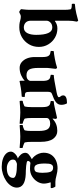

<svg xmlns="http://www.w3.org/2000/svg" viewBox="634 -1353 932 2240"><g transform="rotate(90 1100.0 -233.0)"><path d="M118.2 8.8Q116.2 8.8 108.4 4.4Q100.6 0 93.8 -5.9Q86.9 -11.7 86.9 -14.6Q86.9 -20.5 90.8 -49.8Q94.7 -79.1 94.7 -125V-518.6Q94.7 -559.6 88.9 -588.9Q85 -604.5 38.1 -604.5H29.3Q23.4 -604.5 23.4 -624Q23.4 -640.6 29.3 -640.6Q85.9 -645.5 136.2 -657.2Q186.5 -668.9 208 -675.8L217.8 -678.7H219.7Q223.6 -678.7 227.5 -672.9Q231.4 -667 232.4 -662.1Q221.7 -616.2 221.7 -563.5V-420.9Q221.7 -411.1 222.7 -408.7Q223.6 -406.2 227.5 -408.2Q263.7 -436.5 312.5 -436.5Q371.1 -436.5 419.9 -407.7Q468.8 -378.9 498 -330.1Q527.3 -281.2 527.3 -220.7Q527.3 -156.2 496.6 -104.5Q465.8 -52.7 414.1 -22.5Q362.3 7.8 297.9 7.8Q262.7 7.8 242.7 3.4Q222.7 -1 208 -5.4Q193.4 -9.8 171.9 -9.8Q157.2 -9.8 141.6 -0.5Q126 8.8 118.2 8.8ZM300.8 -44.9Q344.7 -44.9 365.7 -84.5Q386.7 -124 386.7 -188.5Q386.7 -377 301.8 -377Q263.7 -377 242.7 -355.5Q221.7 -334 221.7 -310.5V-126Q221.7 -86.9 244.1 -65.9Q266.6 -44.9 300.8 -44.9Z M927.7 4.9Q921.9 4.9 921.9 -12.7V-48.8Q921.9 -56.6 918 -52.7Q897.5 -31.2 857.9 -13.7Q818.4 3.9 772.5 3.9Q734.4 3.9 705.6 -19.5Q676.8 -43 661.1 -82.5Q645.5 -122.1 645.5 -169.9V-264.6Q645.5 -319.3 627.9 -337.9Q620.1 -347.7 606.9 -351.6Q593.8 -355.5 584 -356.9Q574.2 -358.4 574.2 -360.4Q574.2 -394.5 579.1 -394.5Q587.9 -394.5 611.8 -397.9Q635.7 -401.4 664.6 -406.7Q693.4 -412.1 719.2 -418.5Q745.1 -424.8 757.8 -429.7L762.7 -431.6L768.6 -432.6Q773.4 -433.6 778.3 -426.8Q783.2 -419.9 783.2 -416Q778.3 -373 775.4 -348.6Q772.5 -324.2 772.5 -318.4V-213.9Q772.5 -137.7 792 -106.9Q811.5 -76.2 857.4 -76.2Q890.6 -76.2 907.2 -91.3Q923.8 -106.4 923.8 -125V-264.6Q923.8 -319.3 906.2 -337.9Q898.4 -347.7 885.3 -351.6Q872.1 -355.5 862.3 -356.9Q852.5 -358.4 852.5 -360.4Q852.5 -394.5 857.4 -394.5Q892.6 -394.5 1054.7 -426.8Q1114.3 -438.5 1114.3 -453.1Q1114.3 -464.8 1103.5 -475.1Q1092.8 -485.4 1092.8 -503.9Q1092.8 -548.8 1184.6 -548.8Q1191.4 -542 1197.3 -522Q1203.1 -502 1203.1 -482.4Q1203.1 -442.4 1169.4 -418Q1135.7 -393.6 1085 -377Q1062.5 -370.1 1056.6 -357.4Q1050.8 -344.7 1050.8 -319.3V-127.9Q1050.8 -76.2 1060.5 -66.4Q1065.4 -61.5 1076.2 -59.1Q1086.9 -56.6 1097.7 -56.6H1107.4Q1111.3 -55.7 1111.3 -48.8Q1111.3 -20.5 1105.5 -20.5Q1044.9 -16.6 1004.4 -9.8Q963.9 -2.9 941.4 2Z M1159.2 3.9Q1155.3 0 1155.3 -16.6Q1155.3 -32.2 1159.2 -32.2Q1167 -32.2 1181.2 -36.6Q1195.3 -41 1208.5 -46.9Q1221.7 -52.7 1222.7 -56.6Q1229.5 -84 1229.5 -130.9V-264.6Q1229.5 -319.3 1211.9 -337.9Q1204.1 -347.7 1190.9 -351.6Q1177.7 -355.5 1168 -356.9Q1158.2 -358.4 1158.2 -360.4Q1158.2 -394.5 1163.1 -394.5Q1188.5 -394.5 1235.4 -405.8Q1282.2 -417 1341.8 -429.7L1346.7 -430.7Q1347.7 -431.6 1350.6 -431.6L1352.5 -432.6Q1357.4 -432.6 1362.8 -426.3Q1368.2 -419.9 1367.2 -416L1363.3 -385.7Q1363.3 -380.9 1364.3 -379.9Q1366.2 -379.9 1371.1 -384.8Q1424.8 -435.5 1506.8 -435.5Q1563.5 -435.5 1599.1 -387.7Q1634.8 -339.8 1634.8 -242.2V-145.5Q1634.8 -81.1 1641.6 -56.6Q1643.6 -52.7 1656.2 -46.9Q1668.9 -41 1683.1 -36.6Q1697.3 -32.2 1703.1 -32.2Q1705.1 -32.2 1706.1 -24.4Q1707 -16.6 1707 -7.8Q1707 1 1705.1 3.9Q1699.2 3.9 1682.6 2.4Q1666 1 1644 -0.5Q1622.1 -2 1602.5 -2.9Q1583 -3.9 1571.3 -3.9Q1555.7 -3.9 1527.8 -2Q1500 0 1474.6 1.5Q1449.2 2.9 1441.4 3.9Q1437.5 0 1437.5 -16.6Q1437.5 -32.2 1441.4 -32.2Q1449.2 -32.2 1462.4 -36.6Q1475.6 -41 1487.8 -46.9Q1500 -52.7 1501 -56.6Q1507.8 -84 1507.8 -130.9V-218.8Q1507.8 -291 1487.8 -321.8Q1467.8 -352.5 1423.8 -352.5Q1393.6 -352.5 1375 -341.3Q1356.4 -330.1 1356.4 -309.6V-145.5Q1356.4 -81.1 1363.3 -56.6Q1365.2 -52.7 1377 -46.9Q1388.7 -41 1402.3 -36.6Q1416 -32.2 1420.9 -32.2Q1422.9 -32.2 1423.8 -24.4Q1424.8 -16.6 1424.8 -7.8Q1424.8 1 1422.9 3.9Q1415 2.9 1389.6 1.5Q1364.3 0 1336.4 -2Q1308.6 -3.9 1293 -3.9Q1281.2 -3.9 1261.2 -2.9Q1241.2 -2 1219.7 -0.5Q1198.2 1 1181.6 2.4Q1165 3.9 1159.2 3.9Z M1924.8 212.9Q1876 212.9 1835.9 199.7Q1795.9 186.5 1772.5 162.1Q1749 137.7 1749 105.5Q1749 84 1772 59.6Q1794.9 35.2 1829.1 24.4Q1803.7 13.7 1783.2 -10.3Q1762.7 -34.2 1762.7 -62.5Q1762.7 -86.9 1784.7 -104.5Q1806.6 -122.1 1836.9 -138.7Q1818.4 -149.4 1800.8 -170.9Q1783.2 -192.4 1772.5 -220.2Q1761.7 -248 1761.7 -275.4Q1761.7 -329.1 1786.1 -365.2Q1810.5 -401.4 1852.1 -419.9Q1893.6 -438.5 1944.3 -438.5Q1980.5 -438.5 2027.3 -425.8Q2050.8 -418.9 2069.8 -416Q2088.9 -413.1 2102.5 -413.1H2156.2Q2158.2 -413.1 2162.6 -404.3Q2167 -395.5 2170.9 -386.2Q2174.8 -377 2174.8 -372.1Q2174.8 -358.4 2168.9 -358.4H2111.3Q2107.4 -357.4 2107.4 -355.5L2115.2 -329.1Q2118.2 -316.4 2120.1 -303.7Q2122.1 -291 2122.1 -280.3Q2122.1 -239.3 2099.1 -202.1Q2076.2 -165 2037.1 -141.1Q1998 -117.2 1947.3 -117.2Q1927.7 -117.2 1911.1 -118.7Q1894.5 -120.1 1880.9 -122.1Q1868.2 -118.2 1862.8 -108.4Q1857.4 -98.6 1857.4 -92.8Q1857.4 -84 1874 -79.1Q1887.7 -75.2 1915 -72.3Q1942.4 -69.3 1969.7 -68.4Q1997.1 -67.4 2011.7 -67.4Q2167 -60.5 2168.9 35.2Q2168.9 71.3 2147.9 103.5Q2127 135.7 2091.3 160.2Q2055.7 184.6 2012.2 198.7Q1968.8 212.9 1924.8 212.9ZM1943.4 -168Q1980.5 -168 1988.3 -195.3Q1996.1 -222.7 1996.1 -261.7Q1996.1 -324.2 1984.4 -355.5Q1972.7 -386.7 1937.5 -386.7Q1914.1 -386.7 1903.3 -373Q1892.6 -359.4 1890.1 -337.9Q1887.7 -316.4 1887.7 -292V-287.1Q1887.7 -255.9 1891.6 -228.5Q1895.5 -201.2 1907.2 -184.6Q1918.9 -168 1943.4 -168ZM1941.4 153.3Q1992.2 153.3 2023.9 134.8Q2055.7 116.2 2055.7 79.1Q2055.7 35.2 1891.6 35.2Q1867.2 42 1854.5 51.8Q1841.8 61.5 1841.8 84Q1841.8 113.3 1872.6 133.3Q1903.3 153.3 1941.4 153.3Z"/></g></svg>

Font: Crimson Text Bold
Style: Bold
Weight: 700
Designer: Sebastian Kosch
Foundry: Sebastian Kosch
Version: Version 1.10 July 1, 2025